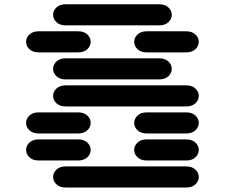

<svg xmlns="http://www.w3.org/2000/svg" viewBox="-20 -881 1040 888"><path d="M284.2 -13.7H840.8Q868.2 -13.7 883.8 -28.3Q899.4 -43 899.4 -62.5Q899.4 -82 883.8 -96.7Q868.2 -111.3 840.8 -111.3H284.2Q256.8 -111.3 241.2 -96.7Q225.6 -82 225.6 -62.5Q225.6 -43 241.2 -28.3Q256.8 -13.7 284.2 -13.7ZM159.2 -138.7H340.8Q368.2 -138.7 383.8 -153.3Q399.4 -168 399.4 -187.5Q399.4 -207 383.8 -221.7Q368.2 -236.3 340.8 -236.3H159.2Q131.8 -236.3 116.2 -221.7Q100.6 -207 100.6 -187.5Q100.6 -168 116.2 -153.3Q131.8 -138.7 159.2 -138.7ZM659.2 -138.7H840.8Q868.2 -138.7 883.8 -153.3Q899.4 -168 899.4 -187.5Q899.4 -207 883.8 -221.7Q868.2 -236.3 840.8 -236.3H659.2Q631.8 -236.3 616.2 -221.7Q600.6 -207 600.6 -187.5Q600.6 -168 616.2 -153.3Q631.8 -138.7 659.2 -138.7ZM159.2 -263.7H340.8Q368.2 -263.7 383.8 -278.3Q399.4 -293 399.4 -312.5Q399.4 -332 383.8 -346.7Q368.2 -361.3 340.8 -361.3H159.2Q131.8 -361.3 116.2 -346.7Q100.6 -332 100.6 -312.5Q100.6 -293 116.2 -278.3Q131.8 -263.7 159.2 -263.7ZM659.2 -263.7H840.8Q868.2 -263.7 883.8 -278.3Q899.4 -293 899.4 -312.5Q899.4 -332 883.8 -346.7Q868.2 -361.3 840.8 -361.3H659.2Q631.8 -361.3 616.2 -346.7Q600.6 -332 600.6 -312.5Q600.6 -293 616.2 -278.3Q631.8 -263.7 659.2 -263.7ZM284.2 -388.7H840.8Q868.2 -388.7 883.8 -403.3Q899.4 -418 899.4 -437.5Q899.4 -457 883.8 -471.7Q868.2 -486.3 840.8 -486.3H284.2Q256.8 -486.3 241.2 -471.7Q225.6 -457 225.6 -437.5Q225.6 -418 241.2 -403.3Q256.8 -388.7 284.2 -388.7ZM284.2 -513.7H715.8Q743.2 -513.7 758.8 -528.3Q774.4 -543 774.4 -562.5Q774.4 -582 758.8 -596.7Q743.2 -611.3 715.8 -611.3H284.2Q256.8 -611.3 241.2 -596.7Q225.6 -582 225.6 -562.5Q225.6 -543 241.2 -528.3Q256.8 -513.7 284.2 -513.7ZM159.2 -638.7H340.8Q368.2 -638.7 383.8 -653.3Q399.4 -668 399.4 -687.5Q399.4 -707 383.8 -721.7Q368.2 -736.3 340.8 -736.3H159.2Q131.8 -736.3 116.2 -721.7Q100.6 -707 100.6 -687.5Q100.6 -668 116.2 -653.3Q131.8 -638.7 159.2 -638.7ZM659.2 -638.7H840.8Q868.2 -638.7 883.8 -653.3Q899.4 -668 899.4 -687.5Q899.4 -707 883.8 -721.7Q868.2 -736.3 840.8 -736.3H659.2Q631.8 -736.3 616.2 -721.7Q600.6 -707 600.6 -687.5Q600.6 -668 616.2 -653.3Q631.8 -638.7 659.2 -638.7ZM284.2 -763.7H715.8Q743.2 -763.7 758.8 -778.3Q774.4 -793 774.4 -812.5Q774.4 -832 758.8 -846.7Q743.2 -861.3 715.8 -861.3H284.2Q256.8 -861.3 241.2 -846.7Q225.6 -832 225.6 -812.5Q225.6 -793 241.2 -778.3Q256.8 -763.7 284.2 -763.7Z"/></svg>

Font: Sixtyfour
Style: Regular
Weight: 400
Designer: Jens Kutilek
Foundry: Jens Kutilek
Version: Version 2.001